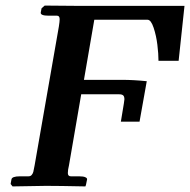

<svg xmlns="http://www.w3.org/2000/svg" viewBox="-20 -667 681 688"><path d="M641.1 -646 620.1 -449.2H547.9Q547.9 -474.1 543.9 -506.6Q540 -539.1 530.5 -567.6Q521 -596.2 508.8 -596.2H317.9L280.8 -380.9H417Q458 -380.9 505.9 -376L480 -231H413.1L423.8 -295.9Q425.8 -307.6 425.8 -311Q425.8 -321.3 421.4 -325.2Q417 -329.1 407.2 -329.1H271L227.1 -74.2Q223.1 -58.1 223.1 -46.9Q223.1 -35.2 233.9 -35.2H263.2Q271 -35.2 276.9 -34.4Q282.7 -33.7 287.6 -31Q292.5 -28.3 292 -23.9L288.1 -4.9L286.1 1Q190.9 -1 145 -1L24.9 1L18.1 -7.8L21 -23.9Q22.5 -35.2 51.8 -35.2H82Q89.4 -35.2 93.5 -40Q97.7 -44.9 99.4 -51.3Q101.1 -57.6 104 -74.2L190.9 -571.8Q193.8 -589.8 193.8 -598.1Q193.8 -610.8 184.1 -610.8H153.8Q124.5 -610.8 126 -622.1L128.9 -637.2L140.1 -647L255.9 -646Z"/></svg>

Font: Linux Libertine G
Style: Bold Italic
Weight: 700
Italic angle: -11.5°
Designer: Philipp H. Poll
Foundry: Philipp H. Poll
Version: Version 4.1.0